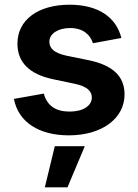

<svg xmlns="http://www.w3.org/2000/svg" viewBox="-20 -573 596 828"><path d="M276.9 10.7C417.5 10.7 517.1 -60.5 517.1 -166C517.1 -243.7 466.8 -292 361.8 -313.5L266.1 -333C212.9 -344.7 192.9 -364.3 192.9 -393.6C192.9 -428.2 231.4 -452.1 282.2 -452.1C337.4 -452.1 368.7 -424.3 380.9 -386.7L503.4 -409.2C481.9 -496.1 407.2 -552.7 279.8 -552.7C145.5 -552.7 55.2 -487.8 55.2 -385.3C55.2 -304.2 106 -252.9 210.4 -231L303.7 -211.4C352.5 -200.7 376 -182.1 376 -152.3C376 -117.7 339.4 -91.8 280.3 -91.8C219.2 -91.8 183.1 -117.7 168.9 -169.4L40 -146.5C59.1 -46.4 147.9 10.7 276.9 10.7ZM173.3 234.9H271L345.7 57.6H216.3Z"/></svg>

Font: Raveo SemiBold
Style: Regular
Weight: 600
Designer: Jakub Foglar, Rasmus Andersson (Inter)
Foundry: Jakubfoglar.com
Version: Version 1.100;Glyphs 3.2.3 (3260)